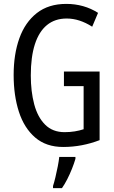

<svg xmlns="http://www.w3.org/2000/svg" viewBox="-20 -744 585 985"><path d="M308 -377H491V-25Q447 -8 400 1Q353 10 304 10Q217 10 160.5 -38.5Q104 -87 77 -170.5Q50 -254 50 -359Q50 -466 79.5 -548Q109 -630 169 -677Q229 -724 320 -724Q365 -724 406 -712.5Q447 -701 483 -678L453 -607Q420 -628 387.5 -638.5Q355 -649 322 -649Q262 -649 221 -615.5Q180 -582 159 -517Q138 -452 138 -357Q138 -275 155.5 -209Q173 -143 211.5 -104.5Q250 -66 311 -66Q339 -66 363.5 -70Q388 -74 409 -81V-302H308ZM367 71Q360 95 349 122.5Q338 150 325 175.5Q312 201 298 221H252V210Q258 192 264.5 164.5Q271 137 276.5 109Q282 81 284 61H367Z"/></svg>

Font: Noto Sans ExtraCondensed
Style: Regular
Weight: 400
Width: 2
Designer: Monotype Design Team
Foundry: Monotype Imaging Inc.
Version: Version 2.013